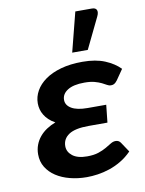

<svg xmlns="http://www.w3.org/2000/svg" viewBox="-82 -771 631 836"><g transform="rotate(-10 233.5 -353.5)"><path d="M435.1 -386.2Q426.8 -375.5 420.7 -372.6Q414.6 -369.6 406.2 -369.6Q398.4 -369.6 390.1 -374.5Q381.8 -379.4 369.4 -385.5Q356.9 -391.6 339.1 -396.5Q321.3 -401.4 294.4 -401.4Q245.6 -401.4 220 -385Q194.3 -368.7 194.3 -342.3Q194.3 -318.8 218.5 -304.4Q242.7 -290 289.1 -290H371.6L363.3 -212.4H280.3Q219.7 -212.4 192.1 -193.8Q164.6 -175.3 164.6 -143.1Q164.6 -117.7 186.8 -100.3Q209 -83 251 -83Q280.8 -83 301.3 -89.8Q321.8 -96.7 336.4 -105.2Q351.1 -113.8 362.1 -120.6Q373 -127.4 384.3 -127.4Q397.9 -127.4 405.8 -116.2L435.1 -72.3Q412.6 -49.3 387 -34.2Q361.3 -19 335 -10.3Q308.6 -1.5 282.7 2.2Q256.8 5.9 234.4 5.9Q194.8 5.9 159.9 -3.2Q125 -12.2 98.9 -29.3Q72.8 -46.4 57.4 -71.3Q42 -96.2 42 -128.4Q42 -150.9 49.3 -170.2Q56.6 -189.5 69.6 -205.1Q82.5 -220.7 100.6 -232.7Q118.7 -244.6 140.1 -252.9Q123.5 -261.7 112.1 -272.7Q100.6 -283.7 93.3 -295.9Q85.9 -308.1 82.5 -321.3Q79.1 -334.5 79.1 -347.7Q79.1 -376.5 93.8 -402.6Q108.4 -428.7 136.5 -448.7Q164.6 -468.8 206.1 -480.5Q247.6 -492.2 301.8 -492.2Q360.4 -492.2 400.6 -475.3Q440.9 -458.5 466.8 -432.1ZM265.1 -539.1 309.6 -713.4H382.8Q399.4 -713.4 403.8 -702.9Q408.2 -692.4 399.9 -675.3L334 -539.1Z"/></g></svg>

Font: Carlito
Style: Bold Italic
Weight: 700
Italic angle: -7°
Designer: Lukasz Dziedzic
Foundry: tyPoland Lukasz Dziedzic
Version: Version 1.104